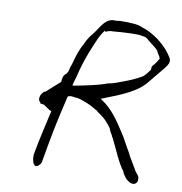

<svg xmlns="http://www.w3.org/2000/svg" viewBox="-77 -719 770 813"><g transform="rotate(10 308.5 -312.0)"><path d="M103 -288C94 -280 90 -257 99 -251H100L103 -244C105 -243 109 -243 110 -243L121 -241V-240C134 -232 139 -226 151 -221L154 -219L153 -216C140 -157 125 -96 114 -34C110 -14 114 0 119 13H121L122 15C129 30 150 10 152 0L165 -74C178 -150 194 -219 211 -291L212 -294C216 -295 221 -297 225 -297C231 -297 236 -296 241 -295C254 -295 265 -292 278 -287C299 -280 320 -270 335 -260L345 -255V-254C348 -250 355 -247 360 -243C373 -233 384 -225 395 -211C403 -201 411 -194 415 -179L424 -164V-163C425 -160 428 -156 430 -152C453 -108 471 -57 500 -20L499 -19C501 -14 503 -12 506 -7L514 4V5C524 14 543 31 559 19C566 13 567 7 566 0V-1C567 -6 565 -10 563 -14L548 -33V-34C540 -46 533 -61 525 -73L516 -88L507 -106C491 -131 477 -162 461 -185C433 -228 403 -274 358 -303L351 -308C412 -333 486 -357 529 -403C550 -427 569 -452 590 -477C598 -486 610 -501 611 -512C612 -518 611 -521 608 -529C594 -552 575 -574 551 -593H550L545 -598C526 -611 504 -626 478 -634H477C461 -642 443 -646 420 -646H419C414 -647 407 -647 402 -647H376C371 -646 364 -646 360 -645H345C309 -641 296 -606 273 -576C257 -557 250 -546 240 -524V-523C225 -499 216 -469 207 -436V-435L200 -415C199 -409 197 -403 196 -399V-397C192 -394 193 -392 191 -389C187 -386 178 -378 177 -371V-370C175 -365 174 -359 174 -354V-351L173 -349C151 -330 136 -315 115 -297H113C111 -296 111 -295 108 -295ZM223 -343 224 -348C225 -355 230 -370 232 -376C245 -432 261 -478 281 -525L290 -546C298 -565 305 -578 318 -595L321 -591C328 -594 338 -598 348 -598H352C364 -599 378 -600 390 -601C397 -601 404 -602 411 -602C420 -602 428 -603 436 -603H461C467 -602 474 -602 482 -600C498 -599 506 -587 513 -582C526 -572 541 -562 553 -548L552 -547C556 -540 560 -532 565 -526L564 -524C566 -523 567 -521 568 -519L566 -517C558 -501 550 -492 540 -480L539 -466C531 -455 522 -442 510 -432H509C487 -419 460 -407 435 -398C416 -391 395 -382 374 -378H371C326 -361 279 -353 230 -343ZM335 -260H336ZM558 19H559Z"/></g></svg>

Font: Scribbler
Style: LtIta
Weight: 300
Designer: Mew Too
Foundry: Cannot Into Space Fonts
Version: Version 1.001